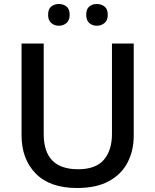

<svg xmlns="http://www.w3.org/2000/svg" viewBox="-20 -932 779 962"><path d="M650 -252Q650 -178 619.5 -118.5Q589 -59 526 -24.5Q463 10 366 10Q230 10 159 -62.5Q88 -135 88 -254V-714H199V-260Q199 -172 242 -128Q285 -84 371 -84Q460 -84 500.5 -131.5Q541 -179 541 -261V-714H650ZM221 -858Q221 -887 237 -899.5Q253 -912 275 -912Q297 -912 313 -899.5Q329 -887 329 -858Q329 -830 313 -816.5Q297 -803 275 -803Q253 -803 237 -816.5Q221 -830 221 -858ZM412 -858Q412 -887 427.5 -899.5Q443 -912 465 -912Q487 -912 503.5 -899.5Q520 -887 520 -858Q520 -830 503.5 -816.5Q487 -803 465 -803Q443 -803 427.5 -816.5Q412 -830 412 -858Z"/></svg>

Font: Noto Sans Kawi Medium
Style: Regular
Weight: 500
Designer: Fadhl Haqq
Version: Version 1.000